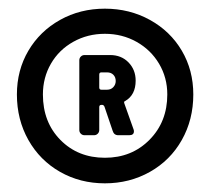

<svg xmlns="http://www.w3.org/2000/svg" viewBox="-20 -730 485 443"><path d="M426 -512Q426 -454 399.5 -407Q373 -360 326 -333.5Q279 -307 222 -307Q165 -307 118.5 -333.5Q72 -360 45.5 -407Q19 -454 19 -512Q19 -568 45.5 -613Q72 -658 118.5 -684Q165 -710 222 -710Q279 -710 326 -684Q373 -658 399.5 -613Q426 -568 426 -512ZM366 -512Q366 -551 347 -583Q328 -615 295 -633.5Q262 -652 222 -652Q182 -652 149 -633.5Q116 -615 97.5 -583Q79 -551 79 -512Q79 -448 119.5 -407Q160 -366 222 -366Q284 -366 325 -407.5Q366 -449 366 -512ZM269 -497Q265 -496 267 -491L288 -432Q289 -430 289 -427Q289 -418 278 -418H253Q243 -418 240 -428L221 -484Q219 -488 216 -488H214Q209 -488 209 -483V-430Q209 -425 205.5 -421.5Q202 -418 197 -418H175Q170 -418 166.5 -421.5Q163 -425 163 -430V-591Q163 -596 166.5 -599.5Q170 -603 175 -603H234Q260 -603 276.5 -586Q293 -569 293 -544Q293 -511 269 -497ZM209 -558V-528Q209 -523 214 -523H227Q236 -523 241.5 -529Q247 -535 247 -543Q247 -552 241.5 -557.5Q236 -563 227 -563H214Q209 -563 209 -558Z"/></svg>

Font: UMi
Style: Bold
Weight: 700
Designer: Peter Middis
Foundry: We Are UMi
Version: Version 1.0